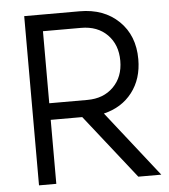

<svg xmlns="http://www.w3.org/2000/svg" viewBox="-52 -761 709 807"><g transform="rotate(-5 303.0 -357.0)"><path d="M80 0V-714H314Q416 -714 479 -653Q542 -592 542 -492Q542 -409 498 -352Q454 -295 378 -277L596 0H499L286 -270H153V0ZM153 -340H314Q382 -340 424 -382Q466 -424 466 -492Q466 -560 424.5 -602Q383 -644 314 -644H153Z"/></g></svg>

Font: Arcon
Style: Regular
Weight: 400
Designer: M. Zarth
Foundry: martin zarth - visuelle & digitale kommunikation
Version: Version 1.131;PS 001.131;hotconv 1.0.70;makeotf.lib2.5.58329